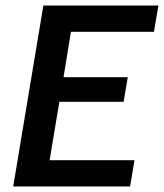

<svg xmlns="http://www.w3.org/2000/svg" viewBox="-20 -670 589 690"><path d="M27.5 0 135.8 -650H549.2L533.3 -555.8H235L208.3 -392.5H439.2L424.2 -304.2H193.3L158.3 -94.2H463.3L447.5 0Z"/></svg>

Font: Familjen Grotesk GF Medium
Style: Italic
Weight: 500
Designer: Anders Wikstroem, Jonas Baeckman, Matilda Gysing, Kristian Moeller
Foundry: Familjen STHML AB
Version: Version 2.000; Beta; Release 4; Build 6